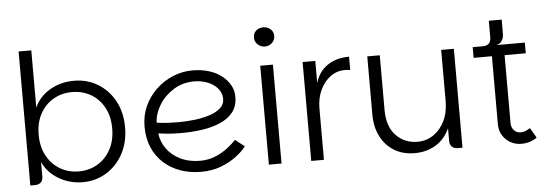

<svg xmlns="http://www.w3.org/2000/svg" viewBox="-49 -902 3006 1056"><g transform="rotate(-5 1453.5 -374.0)"><path d="M370 7Q297 7 236.5 -29Q176 -65 150 -124V-44Q150 -23 138.5 -11.5Q127 0 106 0H80V-740H150V-424Q176 -483 235 -518Q294 -553 370 -553Q441 -553 499.5 -518Q558 -483 592.5 -420Q627 -357 627 -274Q627 -191 592.5 -127.5Q558 -64 499.5 -28.5Q441 7 370 7ZM353 -54Q410 -54 456 -81Q502 -108 529 -157.5Q556 -207 556 -274Q556 -341 529 -390Q502 -439 456 -465.5Q410 -492 353 -492Q296 -492 250 -465.5Q204 -439 177 -390Q150 -341 150 -274Q150 -207 177 -157.5Q204 -108 250 -81Q296 -54 353 -54Z M1023 7Q962 7 909.5 -11.5Q857 -30 817.5 -65.5Q778 -101 756 -152Q734 -203 734 -269Q734 -329 757.5 -380.5Q781 -432 822 -471Q863 -510 915 -531.5Q967 -553 1023 -553Q1072 -553 1113 -540.5Q1154 -528 1183.5 -505Q1213 -482 1229.5 -452.5Q1246 -423 1246 -388Q1246 -336 1218.5 -302Q1191 -268 1145 -249Q1099 -230 1044 -222.5Q989 -215 933 -215Q910 -215 887.5 -216Q865 -217 844.5 -219.5Q824 -222 806 -224Q811 -179 838.5 -140Q866 -101 913.5 -77.5Q961 -54 1023 -54Q1069 -54 1108 -70.5Q1147 -87 1176.5 -110Q1206 -133 1223 -152L1274 -112Q1254 -85 1217.5 -57.5Q1181 -30 1132 -11.5Q1083 7 1023 7ZM926 -276Q969 -276 1013.5 -281.5Q1058 -287 1095 -299Q1132 -311 1155 -331.5Q1178 -352 1178 -382Q1178 -414 1157.5 -439Q1137 -464 1102.5 -478Q1068 -492 1027 -492Q965 -492 915 -461.5Q865 -431 835 -383.5Q805 -336 802 -284Q823 -280 855.5 -278Q888 -276 926 -276Z M1397 0V-546H1467V0ZM1432 -649Q1410 -649 1393 -664.5Q1376 -680 1376 -703Q1376 -726 1391.5 -740.5Q1407 -755 1432 -755Q1455 -755 1471.5 -740.5Q1488 -726 1488 -703Q1488 -680 1471.5 -664.5Q1455 -649 1432 -649Z M1631 0V-546H1701V0ZM1669 -283 1701 -424Q1719 -486 1768 -519.5Q1817 -553 1888 -553V-479Q1881 -481 1873.5 -481.5Q1866 -482 1859 -482Q1814 -482 1778.5 -456Q1743 -430 1722 -385Q1701 -340 1701 -283Z M2396 -44V-546H2466V0H2440Q2420 0 2408 -11.5Q2396 -23 2396 -44ZM2203 7Q2136 7 2088 -23Q2040 -53 2014 -105Q1988 -157 1988 -224V-546H2057V-244Q2057 -153 2104 -103.5Q2151 -54 2224 -54Q2272 -54 2311 -80.5Q2350 -107 2373 -154Q2396 -201 2396 -264L2417 -230Q2417 -150 2388 -97.5Q2359 -45 2310.5 -19Q2262 7 2203 7Z M2792 7Q2741 7 2706 -27Q2671 -61 2671 -112V-487H2570V-546H2858V-487H2741V-112Q2741 -88 2755.5 -72Q2770 -56 2794 -56Q2808 -56 2821 -62Q2834 -68 2845 -75L2877 -20Q2862 -8 2839 -0.5Q2816 7 2792 7ZM2626 -509V-546Q2648 -546 2659.5 -557.5Q2671 -569 2671 -591V-683H2742V-604Q2742 -590 2737.5 -578Q2733 -566 2724 -557.5Q2715 -549 2700 -546Z"/></g></svg>

Font: Parkinsans Light
Style: Regular
Weight: 300
Designer: Red Stone, Indian Type Foundry
Foundry: Indian Type Foundry
Version: Version 1.000